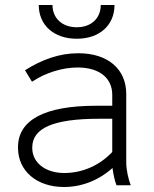

<svg xmlns="http://www.w3.org/2000/svg" viewBox="-20 -741 615 768"><path d="M135 -721C135 -640 196 -586 287 -586C378 -586 438 -640 438 -721H383C383 -668 345 -632 287 -632C229 -632 190 -668 190 -721ZM236 7C306 7 374 -19 430 -69C433 -45 439 -17 446 0H503C493 -25 485 -63 485 -91V-365C485 -465 411 -528 294 -528H292C218 -528 148 -503 80 -460L108 -414C163 -451 231 -471 290 -471H291C376 -471 429 -430 429 -362V-318H364C158 -318 52 -261 52 -152V-150C52 -57 127 7 236 7ZM237 -49C162 -49 109 -90 109 -149V-151C109 -229 194 -266 377 -266H429V-133C380 -81 312 -49 237 -49Z"/></svg>

Font: Fixel Display Light
Style: Regular
Weight: 300
Designer: AlfaBravo + MacPaw
Foundry: Kyrylo Tkachov, Marchela Mozhyna, Serhii Makarenko, Maria Weinstein, Zakhar Kryvoshyya
Version: Version 1.211